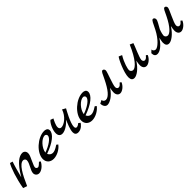

<svg xmlns="http://www.w3.org/2000/svg" viewBox="308 -1575 2733 2733"><g transform="rotate(-45 1674.0 -208.5)"><path d="M439 -121C419 -103 391 -73 374 -73C356 -73 341 -88 341 -103C341 -117 347 -139 382 -213C413 -279 416 -292 416 -318C416 -352 391 -378 358 -378C296 -378 215 -332 104 -142C124 -222 158 -343 175 -387L134 -400C97 -340 41 -177 14 -15L74 6C148 -162 219 -295 293 -295C314 -295 332 -277 332 -258C332 -195 263 -121 263 -63C263 -28 290 -1 325 -1C374 -1 431 -48 460 -105Z M784 -118C721 -76 694 -69 667 -69C642 -69 612 -86 600 -118C769 -178 865 -256 865 -327C865 -372 823 -379 799 -379C666 -379 504 -232 504 -109C504 -43 549 0 618 0C685 0 766 -43 807 -100ZM595 -148C606 -234 697 -328 759 -328C777 -328 792 -313 792 -295C792 -247 700 -184 595 -148Z M1222 -115C1208 -101 1185 -87 1167 -87C1152 -87 1141 -96 1141 -121C1141 -195 1236 -363 1249 -386L1197 -415C1163 -309 1067 -240 1012 -240C989 -240 973 -252 973 -281C973 -323 1006 -385 1020 -411L976 -427C939 -398 894 -307 894 -240C894 -186 922 -166 959 -166C1023 -166 1107 -235 1134 -273C1114 -220 1074 -135 1074 -78C1074 -43 1089 -19 1132 -19C1199 -19 1243 -80 1250 -94Z M1558 -118C1495 -76 1468 -69 1441 -69C1416 -69 1386 -86 1374 -118C1543 -178 1639 -256 1639 -327C1639 -372 1597 -379 1573 -379C1440 -379 1278 -232 1278 -109C1278 -43 1323 0 1392 0C1459 0 1540 -43 1581 -100ZM1369 -148C1380 -234 1471 -328 1533 -328C1551 -328 1566 -313 1566 -295C1566 -247 1474 -184 1369 -148Z M1640 -88C1640 -41 1664 -2 1702 -2C1748 -2 1832 -45 1898 -149C1890 -111 1887 -83 1887 -66C1887 -20 1911 10 1949 10C1988 10 2046 -32 2070 -90L2049 -107C2031 -87 2015 -65 1989 -65C1970 -65 1956 -81 1956 -105C1956 -156 2031 -334 2031 -366C2031 -386 2017 -403 2000 -403C1976 -403 1965 -367 1929 -293C1857 -145 1794 -69 1735 -69C1711 -69 1690 -89 1690 -113Z M2587 -117C2569 -97 2553 -75 2527 -75C2508 -75 2494 -91 2494 -115C2494 -157 2571 -322 2583 -364L2532 -387C2443 -178 2359 -94 2311 -94C2287 -94 2266 -114 2266 -138C2266 -160 2287 -256 2349 -357L2301 -378C2280 -361 2188 -166 2188 -72C2188 -25 2206 -1 2244 -1C2290 -1 2370 -55 2436 -159C2428 -121 2425 -93 2425 -76C2425 -30 2449 0 2487 0C2526 0 2584 -42 2608 -100Z M3283 -116C3265 -96 3249 -74 3223 -74C3204 -74 3190 -90 3190 -114C3190 -165 3289 -343 3289 -375C3289 -395 3275 -412 3258 -412C3234 -412 3223 -376 3187 -302C3115 -154 3048 -93 3007 -93C2983 -93 2962 -113 2962 -137C2962 -149 2969 -187 2988 -237C3020 -300 3054 -343 3054 -375C3054 -395 3040 -412 3023 -412C2998 -412 2984 -367 2938 -277C2871 -146 2784 -74 2745 -74C2721 -74 2700 -94 2700 -118L2662 -82C2662 -35 2680 -11 2718 -11C2764 -11 2832 -53 2898 -157C2892 -123 2884 -95 2884 -71C2884 -24 2902 0 2940 0C2986 0 3066 -54 3132 -158C3124 -120 3121 -92 3121 -75C3121 -29 3145 1 3183 1C3222 1 3280 -41 3304 -99Z"/></g></svg>

Font: Marck Script
Style: Regular
Weight: 400
Designer: Denis Masharov, Marck Fogel
Foundry: Denis Masharov
Version: Version 1.002